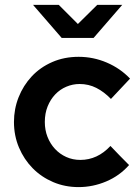

<svg xmlns="http://www.w3.org/2000/svg" viewBox="-20 -754 567 784"><path d="M37 0ZM308 -101Q378 -101 431 -158Q450 -138 468.5 -119Q487 -100 507 -80Q468 -36 413.5 -13Q359 10 301 10Q245 10 197 -10.5Q149 -31 113.5 -67Q78 -103 57.5 -151.5Q37 -200 37 -256Q37 -309 56 -357Q75 -405 109.5 -442Q144 -479 193 -500.5Q242 -522 301 -522Q361 -522 416 -498.5Q471 -475 511 -433Q491 -412 472 -391.5Q453 -371 433 -350Q405 -379 373.5 -395Q342 -411 305 -411Q277 -411 251 -400Q225 -389 205.5 -368.5Q186 -348 174.5 -319.5Q163 -291 163 -256Q163 -223 174 -195Q185 -167 204.5 -146Q224 -125 250.5 -113Q277 -101 308 -101ZM220 -734 298 -656 377 -734H479L362 -599H232L115 -734Z"/></svg>

Font: Rosa Sans SemiBold
Style: Regular
Weight: 600
Designer: Pentagram / MCKL
Foundry: Pentagram / MCKL
Version: Version 1.005;September 16, 2019;FontCreator 11.5.0.2425 64-